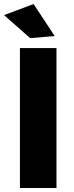

<svg xmlns="http://www.w3.org/2000/svg" viewBox="-32 -942 371 962"><path d="M0 0ZM67.9 -701.2H251V0H67.9ZM136.2 -921.9 242.2 -761.2 119.1 -751 -11.7 -866.2Z"/></svg>

Font: Argentum Sans
Style: Bold
Weight: 700
Designer: Julieta Ulanovsky (Modified by Cristiano Sobral)
Foundry: Julieta Ulanovsky
Version: Version 1.000; ttfautohint (v1.5.65-e2d9)